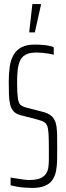

<svg xmlns="http://www.w3.org/2000/svg" viewBox="-20 -915 324 943"><path d="M137 8Q120 8 101 6.5Q82 5 64.5 2Q47 -1 32 -5V-43Q47 -41 63.5 -38Q80 -35 96 -33Q112 -31 122 -31Q157 -31 176 -38.5Q195 -46 206 -62Q215 -75 217.5 -93Q220 -111 220 -134Q220 -157 220 -183Q220 -230 218.5 -257Q217 -284 211.5 -297.5Q206 -311 194 -317Q182 -323 160 -329L82 -349Q59 -355 47 -368Q35 -381 30 -401Q25 -421 24 -449.5Q23 -478 23 -514Q23 -555 28 -588.5Q33 -622 47 -646Q61 -670 86 -683Q111 -696 150 -696Q171 -696 189 -694.5Q207 -693 222 -690Q237 -687 244 -683V-646Q234 -649 219.5 -651.5Q205 -654 189.5 -655.5Q174 -657 160 -657Q124 -657 105 -646Q86 -635 78 -616Q69 -594 66.5 -568Q64 -542 64 -512Q64 -459 67.5 -434Q71 -409 80 -400.5Q89 -392 108 -387L181 -368Q199 -364 211.5 -358.5Q224 -353 233.5 -344.5Q243 -336 248 -325Q255 -312 257.5 -293.5Q260 -275 260.5 -249.5Q261 -224 261 -190Q261 -158 260.5 -128.5Q260 -99 255 -74Q250 -49 237 -30.5Q224 -12 200 -2Q176 8 137 8ZM124 -756V-761L139 -895H181V-890L151 -756Z"/></svg>

Font: Saira UltraCondensed ExtraLight
Style: Regular
Weight: 250
Width: 1
Designer: Hector Gatti with collaboration of the Omnibus-Type team
Foundry: Omnibus-Type
Version: Version 1.101